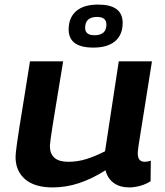

<svg xmlns="http://www.w3.org/2000/svg" viewBox="-20 -809 723 839"><path d="M211 10Q131 10 89.5 -26Q48 -62 48 -123Q48 -132 49.5 -145.5Q51 -159 54.5 -184.5Q58 -210 65 -254.5Q72 -299 83.5 -368.5Q95 -438 111 -541H256Q238 -432 227 -365Q216 -298 210 -260.5Q204 -223 201.5 -204Q199 -185 198 -172Q198 -102 278 -102Q320 -102 359 -114.5Q398 -127 439 -148L499 -541H644Q626 -428 614.5 -355Q603 -282 596 -239.5Q589 -197 586 -176.5Q583 -156 582.5 -149.5Q582 -143 582 -140Q582 -119 590 -110.5Q598 -102 613 -102Q616 -102 623 -103Q630 -104 639 -107L638 -17Q618 -4 592.5 3Q567 10 545 10Q504 10 477 -9.5Q450 -29 441 -65Q383 -28 326 -9Q269 10 211 10ZM388 -601Q280 -601 280 -680Q280 -732 313 -760.5Q346 -789 409 -789Q516 -789 516 -709Q516 -657 483 -629Q450 -601 388 -601ZM393 -655Q445 -655 445 -702Q445 -735 404 -735Q352 -735 352 -687Q352 -655 393 -655Z"/></svg>

Font: Georama Extended SemiBold
Style: Italic
Weight: 600
Width: 7
Italic angle: -9°
Designer: Jean-Baptiste Levee
Foundry: Production Type
Version: Version 1.000